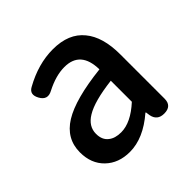

<svg xmlns="http://www.w3.org/2000/svg" viewBox="-148 -711 871 871"><g transform="rotate(-45 287.5 -275.5)"><path d="M217 13Q145 13 100 -30.5Q55 -74 55 -146Q55 -234 133.5 -282.5Q212 -331 384 -350Q382 -470 279 -470Q224 -470 160 -437Q120 -415 98 -455Q77 -493 110 -511Q205 -564 299 -564Q400 -564 450 -502Q499 -443 499 -331V-165V-47Q499 0 450 0Q406 0 398 -42L395 -63H392Q304 13 217 13ZM252 -78Q314 -78 384 -142V-209V-277Q266 -263 214 -231Q166 -202 166 -154Q166 -115 191 -96Q213 -78 252 -78Z"/></g></svg>

Font: GenSenRounded TW M
Style: Regular
Weight: 500
Version: Version 1.501;PS 1;hotconv 16.6.51;makeotf.lib2.5.65220